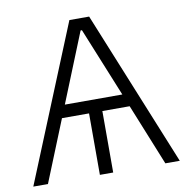

<svg xmlns="http://www.w3.org/2000/svg" viewBox="-79 -776 825 852"><g transform="rotate(-10 333.5 -350.0)"><path d="M3 0H69L181 -277H303V0H363V-277H486L598 0H663L378 -700H289ZM204 -334 330 -646H336L463 -334Z"/></g></svg>

Font: Fixel Display Light
Style: Regular
Weight: 300
Designer: AlfaBravo + MacPaw
Foundry: Kyrylo Tkachov, Marchela Mozhyna, Serhii Makarenko, Maria Weinstein, Zakhar Kryvoshyya
Version: Version 1.211